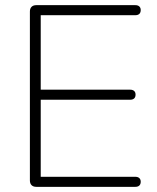

<svg xmlns="http://www.w3.org/2000/svg" viewBox="-20 -725 610 745"><path d="M121 0Q109 0 102.5 -6.5Q96 -13 96 -25V-680Q96 -692 102.5 -698.5Q109 -705 121 -705H505Q515 -705 520.5 -700Q526 -695 526 -686Q526 -676 520.5 -671Q515 -666 505 -666H138V-377H485Q495 -377 500.5 -372Q506 -367 506 -358Q506 -348 500.5 -343Q495 -338 485 -338H138V-39H505Q515 -39 520.5 -34Q526 -29 526 -20Q526 -10 520.5 -5Q515 0 505 0Z"/></svg>

Font: Nunito ExtraLight
Style: Regular
Weight: 200
Designer: Vernon Adams
Foundry: Vernon Adams
Version: Version 3.602